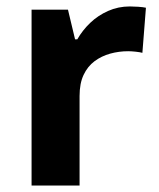

<svg xmlns="http://www.w3.org/2000/svg" viewBox="-20 -576 494 596"><path d="M383 -556Q394 -556 409 -555Q424 -554 433 -552L422 -412Q415 -414 401.5 -415.5Q388 -417 378 -417Q349 -417 322 -409.5Q295 -402 273.5 -386Q252 -370 239.5 -343.5Q227 -317 227 -278V0H78V-546H191L213 -454H220Q236 -482 260 -505Q284 -528 315.5 -542Q347 -556 383 -556Z"/></svg>

Font: Noto Sans Sinhala
Style: Regular
Weight: 400
Designer: Jelle Bosma - Monotype Design Team
Foundry: Monotype Imaging Inc.
Version: Version 2.006